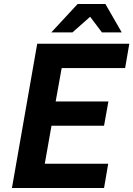

<svg xmlns="http://www.w3.org/2000/svg" viewBox="-20 -945 670 965"><path d="M433.1 -860.8 344.2 -782.2H237.8L370.1 -924.8H509.8L591.8 -782.2H492.2ZM608.9 -603H290L259.8 -435.1H524.9L502.9 -313H238.8L205.1 -122.1H523.9L502.9 0H40L167 -725.1H629.9Z"/></svg>

Font: Stilu SemiBold
Style: Italic
Weight: 600
Italic angle: -10°
Designer: Genilson Lima Santos
Foundry: Genilson Lima Santos
Version: Version 1.200;PS 001.200;hotconv 1.0.88;makeotf.lib2.5.64775